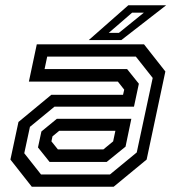

<svg xmlns="http://www.w3.org/2000/svg" viewBox="-20 -708 666 728"><path d="M100.5 0 19.5 -103 50 -245.5 174.5 -348.5H446.5L451 -368L427 -398.5H89.5L119.5 -540H526L607 -437L536 -103L411 0ZM168 -94 124 -149 137 -209.5 195.5 -257.5H478L456 -152L384.5 -94ZM135.5 -46.5H397L498.5 -130L559 -412.5L495 -493.5H159L149 -446H462L506.5 -390.5L488 -303.5H186.5L93.5 -227L72 -127ZM199.5 -141.5H372L409 -172L417.5 -212H204.5L179 -191L175 -172ZM316.5 -556 466.5 -688H610L440 -556ZM392.5 -583.5H431L525.5 -660H481Z"/></svg>

Font: Tourney Medium
Style: Italic
Weight: 500
Italic angle: -12°
Version: Version 1.015